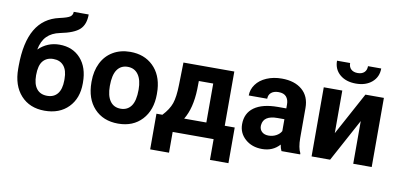

<svg xmlns="http://www.w3.org/2000/svg" viewBox="-81 -1024 3006 1445"><g transform="rotate(10 1421.5 -301.5)"><path d="M316.4 -499Q418 -499 478.5 -431.6Q539.1 -364.3 539.1 -248.5V-241.7Q539.1 -127.4 471.7 -58.6Q404.3 10.3 290.5 10.3Q176.3 10.3 108.6 -64.2Q41 -138.7 41 -266.6V-290Q42 -468.3 101.3 -569.1Q160.6 -669.9 279.8 -696.3Q342.3 -710 360.4 -723.4Q378.4 -736.8 378.4 -760.7H492.7Q492.7 -684.1 451.4 -645.5Q410.2 -606.9 304.7 -585.9Q242.2 -573.2 206.1 -536.6Q169.9 -500 157.2 -433.6Q224.6 -499 316.4 -499ZM289.6 -384.8Q239.3 -384.8 210.7 -351.1Q182.1 -317.4 182.1 -241.7Q182.1 -174.3 210 -138.9Q237.8 -103.5 290.5 -103.5Q341.8 -103.5 369.6 -138.2Q397.5 -172.9 397.9 -240.2V-252Q397.9 -316.9 369.4 -350.8Q340.8 -384.8 289.6 -384.8Z M601.6 0ZM601.6 -269Q601.6 -347.7 631.8 -409.2Q662.1 -470.7 719 -504.4Q775.9 -538.1 851.1 -538.1Q958 -538.1 1025.6 -472.7Q1093.3 -407.2 1101.1 -294.9L1102.1 -258.8Q1102.1 -137.2 1034.2 -63.7Q966.3 9.8 852.1 9.8Q737.8 9.8 669.7 -63.5Q601.6 -136.7 601.6 -262.7ZM742.7 -258.8Q742.7 -183.6 771 -143.8Q799.3 -104 852.1 -104Q903.3 -104 932.1 -143.3Q960.9 -182.6 960.9 -269Q960.9 -342.8 932.1 -383.3Q903.3 -423.8 851.1 -423.8Q799.3 -423.8 771 -383.5Q742.7 -343.3 742.7 -258.8Z M1169.9 -113.8Q1217.8 -164.6 1234.9 -214.4Q1252 -264.2 1253.9 -355.5L1257.8 -528.3H1646.5V-113.8H1722.7V158.7H1581.5V0H1268.6V158.7H1124.5V-113.8ZM1336.4 -113.8H1505.9V-411.6H1396L1395 -348.1Q1390.6 -202.6 1336.4 -113.8Z M1772.9 0ZM2100.1 0Q2090.3 -19 2085.9 -47.4Q2034.7 9.8 1952.6 9.8Q1875 9.8 1824 -35.2Q1772.9 -80.1 1772.9 -148.4Q1772.9 -232.4 1835.2 -277.3Q1897.5 -322.3 2015.1 -322.8H2080.1V-353Q2080.1 -389.6 2061.3 -411.6Q2042.5 -433.6 2002 -433.6Q1966.3 -433.6 1946 -416.5Q1925.8 -399.4 1925.8 -369.6H1784.7Q1784.7 -415.5 1813 -454.6Q1841.3 -493.7 1893.1 -515.9Q1944.8 -538.1 2009.3 -538.1Q2106.9 -538.1 2164.3 -489Q2221.7 -439.9 2221.7 -351.1V-122.1Q2222.2 -46.9 2242.7 -8.3V0ZM1983.4 -98.1Q2014.6 -98.1 2041 -112.1Q2067.4 -126 2080.1 -149.4V-240.2H2027.3Q1921.4 -240.2 1914.6 -167L1914.1 -158.7Q1914.1 -132.3 1932.6 -115.2Q1951.2 -98.1 1983.4 -98.1Z M2330.1 0ZM2648.4 -528.3H2789.6V0H2648.4V-326.2L2471.7 0H2330.1V-528.3H2471.7V-202.6ZM2731.4 -742.7Q2731.4 -677.7 2684.8 -637.7Q2638.2 -597.7 2562.5 -597.7Q2486.8 -597.7 2440.2 -637.2Q2393.6 -676.8 2393.6 -742.7H2493.7Q2493.7 -711.9 2512 -695.1Q2530.3 -678.2 2562.5 -678.2Q2594.2 -678.2 2612.3 -695.1Q2630.4 -711.9 2630.4 -742.7Z"/></g></svg>

Font: Roboto-o
Style: o-Bold
Weight: 700
Designer: Google
Version: Version 2.134; 2016; ttfautohint (v1.6)